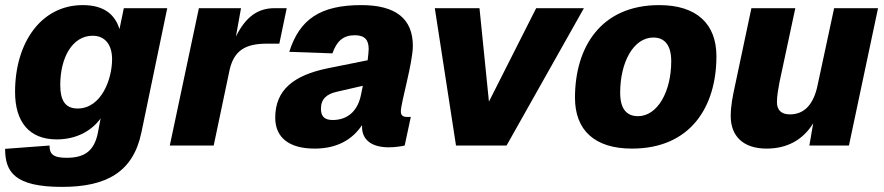

<svg xmlns="http://www.w3.org/2000/svg" viewBox="-26 -570 3463 752"><path d="M217 162C391 162 496 104 528 -52L629 -538H459L442 -456C425 -511 384 -550 298 -550C136 -550 33 -404 33 -210C33 -93 88 -24 196 -24C274 -24 333 -58 368 -106L357 -48C342 24 302 48 235 48C180 48 168 32 168 0L-6 13C-6 104 32 162 217 162ZM278 -145C228 -145 210 -179 210 -237C210 -344 257 -430 337 -430C386 -430 413 -394 413 -338C413 -260 371 -145 278 -145Z M639 0H811L873 -295C890 -372 935 -399 1019 -399H1068L1097 -538H1050C984 -538 937 -505 898 -427L918 -538H753Z M1392 -73C1392 -25 1426 7 1497 7C1519 7 1548 3 1559 0L1583 -112H1569C1553 -112 1544 -117 1544 -134C1544 -167 1591 -325 1591 -390C1591 -496 1525 -550 1389 -550C1228 -550 1147 -494 1107 -367L1276 -361C1293 -409 1318 -432 1364 -432C1405 -432 1418 -411 1418 -378C1418 -368 1416 -353 1414 -334L1255 -302C1127 -275 1052 -220 1052 -109C1052 -30 1108 12 1206 12C1294 12 1354 -23 1392 -80C1392 -78 1392 -75 1392 -73ZM1231 -144C1231 -182 1253 -202 1295 -211L1395 -234C1392 -221 1390 -209 1388 -199C1373 -126 1327 -100 1277 -100C1245 -100 1231 -114 1231 -144Z M1760 0H1958L2261 -538H2074L1889 -172L1852 -538H1677Z M2449 12C2679 12 2780 -152 2780 -350C2780 -476 2703 -550 2556 -550C2327 -550 2226 -385 2226 -187C2226 -61 2302 12 2449 12ZM2473 -115C2427 -115 2403 -145 2403 -207C2403 -326 2455 -423 2533 -423C2578 -423 2603 -392 2603 -330C2603 -211 2549 -115 2473 -115Z M2976 12C3056 12 3118 -21 3159 -87L3144 0H3299L3413 -538H3241L3177 -240C3161 -158 3122 -122 3068 -122C3034 -122 3017 -139 3017 -170C3017 -196 3023 -226 3027 -248L3089 -538H2917L2852 -231C2844 -194 2836 -156 2836 -115C2836 -37 2885 12 2976 12Z"/></svg>

Font: Geist ExtraBold
Style: Italic
Weight: 800
Italic angle: -12°
Designer: Basement.studio, Andrés Briganti, Mateo Zaragoza
Foundry: Basement.studio, Vercel, Andrés Briganti, Guido Ferreyra, Mateo Zaragoza
Version: Version 1.500